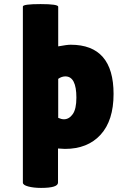

<svg xmlns="http://www.w3.org/2000/svg" viewBox="-20 -729 668 940"><path d="M326 -510Q536 -510 536 -269Q536 -139 472.5 -69.5Q409 0 298 0Q286 0 264 -2V165Q264 191 181 191Q145 191 118.5 184Q92 177 92 165V-697Q92 -709 178.5 -709Q265 -709 265 -696V-502Q308 -510 326 -510ZM354 -251Q354 -355 300 -355Q282 -355 265 -343V-152Q281 -145 293 -145Q318 -145 336 -170Q354 -195 354 -251Z"/></svg>

Font: Lilita One
Style: Regular
Weight: 400
Designer: Juan Montoreano
Foundry: Juan Montoreano
Version: Version 1.002